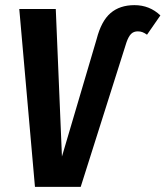

<svg xmlns="http://www.w3.org/2000/svg" viewBox="-20 -727 644 747"><path d="M55 -692H197L221 -118L356 -575Q374 -645 410 -676Q446 -707 503 -707Q562 -707 604 -667L552 -592Q542 -599 534 -602Q526 -605 516 -605Q500 -605 490 -595Q480 -585 472 -562L294 0H116Z"/></svg>

Font: Fira Sans Extra Condensed SemiBold
Style: Italic
Weight: 600
Width: 3
Italic angle: -8°
Designer: Carrois Corporate & Edenspiekermann AG
Foundry: Carrois Corporate GbR & Edenspiekermann AG
Version: Version 4.203